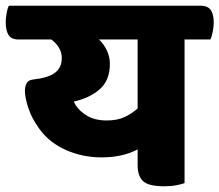

<svg xmlns="http://www.w3.org/2000/svg" viewBox="-60 -640 767 671"><path d="M585 -502V0Q574 4 556 7.5Q538 11 514 11Q460 11 440.5 -6.5Q421 -24 421 -63V-118Q369 -90 295 -90Q229 -90 171 -115.5Q113 -141 78 -189Q51 -226 39 -262.5Q27 -299 27 -323Q27 -336 32.5 -348Q38 -360 55 -362Q109 -368 132.5 -386Q156 -404 156 -437Q156 -457 145.5 -474Q135 -491 119 -502H5Q-20 -502 -30 -517.5Q-40 -533 -40 -563Q-40 -575 -37 -593Q-34 -611 -29 -620H642Q666 -620 676.5 -605Q687 -590 687 -561Q687 -548 683.5 -529.5Q680 -511 675 -502ZM313 -219Q351 -219 376.5 -231.5Q402 -244 421 -261V-502H286Q303 -486 313.5 -463.5Q324 -441 324 -417Q324 -360 289.5 -329Q255 -298 198 -285Q209 -259 238.5 -239Q268 -219 313 -219Z"/></svg>

Font: Baloo 2 ExtraBold
Style: Regular
Weight: 800
Designer: Sarang Kulkarni and Ek Type
Foundry: Ek Type
Version: Version 1.640;hotconv 1.0.111;makeotfexe 2.5.65597; ttfautoh